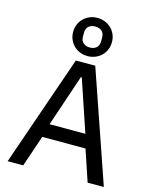

<svg xmlns="http://www.w3.org/2000/svg" viewBox="-141 -1074 930 1166"><g transform="rotate(15 324.5 -491.0)"><path d="M525 0 459 -197H187L120 0H22L264 -698H386L627 0ZM325 -609H320L210 -283H435ZM325 -742Q299 -742 277 -751Q255 -760 238.5 -776Q222 -792 212.5 -814Q203 -836 203 -862Q203 -888 212.5 -910Q222 -932 238.5 -948Q255 -964 277 -973Q299 -982 325 -982Q350 -982 372.5 -973Q395 -964 411.5 -948Q428 -932 437.5 -910Q447 -888 447 -862Q447 -836 437.5 -814Q428 -792 411.5 -776Q395 -760 372.5 -751Q350 -742 325 -742ZM325 -796Q351 -796 366.5 -810Q382 -824 382 -850V-874Q382 -900 366.5 -914Q351 -928 325 -928Q299 -928 283.5 -914Q268 -900 268 -874V-850Q268 -824 283.5 -810Q299 -796 325 -796Z"/></g></svg>

Font: IBM Plex Sans Hebrew Text
Style: Regular
Weight: 450
Designer: Mike Abbink, Paul van der Laan, Pieter van Rosmalen, Yanek Iontef
Foundry: Bold Monday
Version: Version 1.2